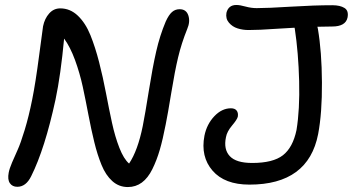

<svg xmlns="http://www.w3.org/2000/svg" viewBox="-20 -712 1424 775"><path d="M986.8 33.2Q886.7 33.2 837.9 -23.2Q789.1 -79.6 805.2 -164.1Q814.5 -210.4 845 -242.7Q875.5 -274.9 912.1 -274.9Q928.2 -274.9 935.3 -265.6Q942.4 -256.3 939.9 -241.2Q937.5 -230 916.7 -205.3Q896 -180.7 892.1 -158.2Q881.8 -109.4 907.5 -81.8Q933.1 -54.2 998 -54.2Q1082 -54.2 1122.1 -85.4Q1162.1 -116.7 1176.8 -187Q1190.4 -269.5 1187.5 -384.3Q1184.6 -499 1169.9 -596.2Q1169.9 -596.7 1169.4 -597.9Q1168.9 -599.1 1168.9 -600.1Q1146 -599.1 1102.8 -596.2Q1059.6 -593.3 1032 -592Q1004.4 -590.8 982.9 -590.8Q960 -590.8 939 -597.4Q918 -604 904.1 -620.4Q890.1 -636.7 894 -660.2Q901.9 -691.9 934.1 -691.9Q948.2 -691.9 971.2 -685.5Q994.1 -679.2 1016.1 -679.2Q1060.5 -679.2 1154.8 -685.1Q1249 -690.9 1321.8 -690.9Q1352.5 -690.9 1370.4 -679.9Q1388.2 -668.9 1382.8 -641.1Q1375 -605 1320.8 -605Q1310.5 -605 1291 -604.5Q1271.5 -604 1261.2 -604Q1261.7 -602.5 1262.2 -599.6Q1262.7 -596.7 1263.2 -595.2Q1278.8 -503.4 1279.5 -379.6Q1280.3 -255.9 1264.2 -170.9Q1224.6 33.2 986.8 33.2ZM49.8 42Q29.8 42 19.8 27.3Q9.8 12.7 15.1 -15.1Q18.1 -31.2 28.6 -55.9Q39.1 -80.6 51 -106.7Q63 -132.8 79.6 -187.3Q96.2 -241.7 109.9 -310.1Q123.5 -377.4 137.9 -487.8Q152.3 -598.1 153.8 -606Q160.2 -637.2 178.5 -657.7Q196.8 -678.2 223.1 -678.2Q263.2 -678.2 294.2 -648.7Q325.2 -619.1 345 -570.1Q364.7 -521 380.1 -460.9Q395.5 -400.9 407.7 -336.7Q419.9 -272.5 432.1 -216.3Q444.3 -160.2 461.9 -115.2Q479.5 -70.3 501 -51.8Q536.1 -104 556.2 -203.1Q565.9 -252 580.8 -345.7Q595.7 -439.5 610.4 -503.9Q625 -568.4 648.9 -625Q661.1 -651.9 674.1 -663.3Q687 -674.8 705.1 -674.8Q731.9 -674.8 740.2 -649.7Q748.5 -624.5 735.8 -595.2Q712.4 -537.1 699 -480.7Q685.5 -424.3 671.4 -337.6Q657.2 -251 648.9 -210Q637.2 -149.4 625 -107.4Q612.8 -65.4 595 -29.3Q577.1 6.8 552.5 24.9Q527.8 43 496.1 43Q460 43 433.3 19Q406.7 -4.9 389.9 -46.1Q373 -87.4 360.6 -138.4Q348.1 -189.5 336.9 -248.5Q325.7 -307.6 314 -362.1Q302.2 -416.5 283 -469.2Q263.7 -522 238.8 -556.2Q225.1 -409.7 204.1 -310.1Q161.1 -111.3 106 -1Q85 42 49.8 42Z"/></svg>

Font: Shantell Sans Bouncy
Style: Italic
Weight: 400
Italic angle: -11.31°
Designer: Stephen Nixon, Anya Danilova, Shantell Martin
Foundry: Arrow Type
Version: Version 1.006;[9816181b4]